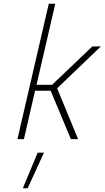

<svg xmlns="http://www.w3.org/2000/svg" viewBox="-20 -750 564 1035"><path d="M103 265 183 73H217L129 265ZM109 0H74L243 -730H278L177 -293H261L478 -500H524L288 -274L401 0H362L253 -261H169Z"/></svg>

Font: Titillium Web ExtraLight
Style: Italic
Weight: 275
Italic angle: -13°
Version: Version 1.002;PS 57.000;hotconv 1.0.70;makeotf.lib2.5.55311